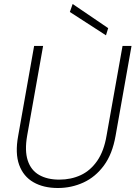

<svg xmlns="http://www.w3.org/2000/svg" viewBox="-20 -930 679 962"><path d="M270 12Q198 12 147.5 -17Q97 -46 76 -104Q55 -162 71 -249L151 -700H196L116 -250Q103 -175 119 -126Q135 -77 176 -53.5Q217 -30 277 -30Q336 -30 384.5 -52.5Q433 -75 467 -124Q501 -173 514 -251L594 -700H639L559 -249Q543 -158 500.5 -100.5Q458 -43 398 -15.5Q338 12 270 12ZM511 -753 330 -870 344 -910 522 -789Z"/></svg>

Font: DM Sans ExtraLight
Style: Italic
Weight: 250
Italic angle: -10°
Designer: Colophon Foundry, Jonny Pinhorn
Foundry: Colophon Foundry
Version: Version 4.004;gftools[0.9.30]